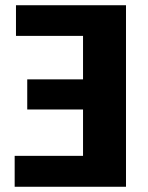

<svg xmlns="http://www.w3.org/2000/svg" viewBox="-20 -713 566 733"><path d="M41 -693H461V0H36V-118H297V-295H84V-410H297V-576H41Z"/></svg>

Font: Fira Sans
Style: Bold
Weight: 700
Designer: bBox Type GmbH & Carrois Corporate GbR & Edenspiekermann AG
Foundry: bBox Type GmbH & Carrois Corporate GbR & Edenspiekermann AG
Version: Version 4.301;PS 004.301;hotconv 1.0.88;makeotf.lib2.5.64775